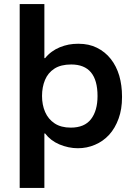

<svg xmlns="http://www.w3.org/2000/svg" viewBox="-20 -717 652 941"><path d="M197.5 204H76.5V-697H197.5V-432H201Q215.5 -450 234 -463.5Q252.5 -477 273.5 -485.5Q294.5 -494 317 -498.5Q339 -502.5 361.5 -502.5H365.5Q416 -502.5 455 -483Q495.5 -463 523 -428Q550.5 -393 564.5 -346Q578 -298.5 578 -245V-240Q578 -182 561.5 -136.5Q544.5 -89 515 -56.5Q485 -24 445.5 -7.5Q406 9.5 361.5 9.5Q316 9.5 270.5 -9.5Q227.5 -28 201 -63H197.5ZM327 -91.5Q394 -91.5 426 -133Q458 -174.5 458 -246.5Q458 -401 329 -401Q278 -401 246.5 -380.5Q215 -360 200.5 -325Q186 -290 186 -246.5Q186 -203 201.2 -168Q216.5 -133 247.8 -112.2Q279 -91.5 327 -91.5Z"/></svg>

Font: Acari Sans Neue
Style: Bold
Weight: 700
Designer: Alfredo Marco Pradil (font), Cristiano Sobral (main changes)
Foundry: Hanken Design Co. (font), Cristiano Sobral (main changes)
Version: Version 2.459;March 19, 2022;FontCreator 14.0.0.2808 64-bit;